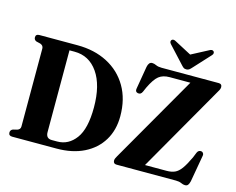

<svg xmlns="http://www.w3.org/2000/svg" viewBox="-120 -1082 1570 1277"><g transform="rotate(15 664.5 -443.5)"><path d="M30 -22.5Q30 -39.5 47 -47L75.5 -54Q97 -61 97 -81.5V-618Q97 -638.5 75.5 -646.5L46.5 -653.5Q30 -660.5 30 -678Q30 -700 55 -700H317Q434.5 -700 524.2 -653.2Q614 -606.5 664.2 -520.5Q714.5 -434.5 714.5 -317Q714.5 -221.5 671.2 -150.2Q628 -79 548.5 -39.5Q469 0 360 0H55Q30 0 30 -22.5ZM352.5 -46.5Q430 -46.5 480 -114.2Q530 -182 530 -328Q530 -481.5 470.2 -567.5Q410.5 -653.5 309.5 -653.5H274.5V-90.5Q274.5 -46.5 315 -46.5ZM1301.5 -647.5 957 -46.5H1106Q1139 -46.5 1162 -56.8Q1185 -67 1205.8 -95.2Q1226.5 -123.5 1252 -177.5L1267 -214.5Q1276.5 -235.5 1297 -231.5Q1306 -229.5 1310.2 -220.8Q1314.5 -212 1311 -200L1279.5 -21Q1275 -2.5 1268.2 5.8Q1261.5 14 1247.5 14Q1235.5 14 1220.5 7Q1205.5 0 1182 0H773.5Q750.5 0 750.5 -23Q750.5 -35 762.5 -54.5L1107 -653.5H964Q918 -653.5 890 -631.2Q862 -609 832 -546.5L818 -514.5Q808 -491.5 787 -496Q767 -500.5 771.5 -523.5L798 -680Q805 -714.5 828 -714.5Q842 -714.5 857 -707.2Q872 -700 896 -700H1289.5Q1312.5 -700 1312.5 -678Q1312.5 -664.5 1301.5 -647.5ZM1096 -756.5Q1086 -745 1077.8 -738.5Q1069.5 -732 1057 -732Q1044.5 -732 1036.5 -738.5Q1028.5 -745 1018.5 -756.5L915 -868.5Q907.5 -877 908 -884.5Q908.5 -892 913 -896Q924 -906 943.5 -894L1057 -834L1171 -894Q1190 -906 1201 -896Q1205.5 -892 1206 -884.5Q1206.5 -877 1199 -868.5Z"/></g></svg>

Font: Fraunces 144pt S050
Style: Bold
Weight: 700
Version: Version 1.000; ttfautohint (v1.8.3)